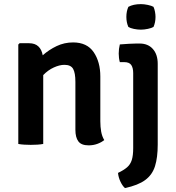

<svg xmlns="http://www.w3.org/2000/svg" viewBox="-20 -716 874 955"><path d="M479 -113Q479 -85.5 483.2 -61.5Q487.5 -37.5 498.5 -19.5Q485 -8 464.5 -0.5Q444 7 421 7Q384.5 7 369.8 -12.8Q355 -32.5 355 -70.5V-309Q355 -353 343.8 -373.2Q332.5 -393.5 300.5 -393.5Q276.5 -393.5 247.8 -380.5Q219 -367.5 195 -342.5V0Q182 2.5 165.8 3.5Q149.5 4.5 133 4.5Q117 4.5 100.5 3.5Q84 2.5 71 0V-494.5L77.5 -501H124.5Q154 -501 170.8 -485.2Q187.5 -469.5 192.5 -441Q223.5 -468.5 261.8 -486.8Q300 -505 343.5 -505Q413 -505 446 -456.5Q479 -408 479 -335.5ZM764.5 3Q764.5 67.5 751 110.5Q737.5 153.5 702.2 179.5Q667 205.5 601.5 219.5Q589 208.5 579 187.2Q569 166 567 144Q595.5 130.5 612 116.2Q628.5 102 635.5 79.8Q642.5 57.5 642.5 21V-352.5Q642.5 -378.5 632.8 -392.8Q623 -407 597.5 -407H576Q570.5 -427 570.5 -449.5Q570.5 -473 576 -495Q598.5 -497 621.5 -498.2Q644.5 -499.5 658 -499.5H674.5Q716.5 -499.5 740.5 -472.2Q764.5 -445 764.5 -398.5ZM608.5 -632Q608.5 -659.5 618.5 -682Q643 -695.5 681 -695.5Q697 -695.5 715.5 -691.5Q734 -687.5 743.5 -682Q748.5 -671 751 -657.2Q753.5 -643.5 753.5 -632Q753.5 -604.5 743.5 -582Q734.5 -576.5 715.8 -572.5Q697 -568.5 681 -568.5Q664 -568.5 646 -572.2Q628 -576 618.5 -582Q608.5 -604.5 608.5 -632Z"/></svg>

Font: Signika Negative SemiBold
Style: Regular
Weight: 600
Designer: Anna Giedryś
Foundry: Anna Giedryś
Version: Version 2.000; ttfautohint (v1.8.3) -l 8 -r 50 -G 200 -x 9 -